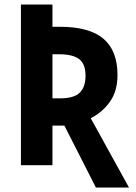

<svg xmlns="http://www.w3.org/2000/svg" viewBox="-20 -734 603 853"><path d="M406 99 266 -176H213V0H73V-714H213V-615H246Q377 -615 439.5 -562Q502 -509 502 -401Q502 -329 468 -281.5Q434 -234 383 -209L553 99ZM246 -297Q309 -297 334.5 -322.5Q360 -348 360 -398Q360 -450 331.5 -471.5Q303 -493 242 -493H213V-297Z"/></svg>

Font: Noto Sans Mono SemiCondensed
Style: Bold
Weight: 700
Width: 4
Designer: Monotype Design Team
Foundry: Monotype Imaging Inc.
Version: Version 2.014